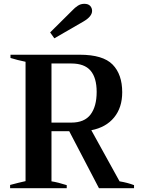

<svg xmlns="http://www.w3.org/2000/svg" viewBox="-20 -987 743 1007"><path d="M265 -786 243 -817 363 -936Q372 -946 387.5 -956.5Q403 -967 422 -967Q443 -967 453 -956Q463 -945 463 -930Q463 -901 419 -875ZM683 -16V0H499L343 -299H250V-36Q283 -31 330 -16V0H33V-17Q55 -23 77.5 -28.5Q100 -34 114 -37V-663Q70 -672 35 -683V-700H398Q520 -700 570.5 -648.5Q621 -597 621 -503Q621 -423 578.5 -371Q536 -319 459 -304L607 -36Q649 -29 683 -16ZM250 -344H354Q423 -344 455 -386.5Q487 -429 487 -505Q487 -579 455 -616.5Q423 -654 354 -654H250Z"/></svg>

Font: Trirong SemiBold
Style: Regular
Weight: 600
Designer: Katatrad Team
Foundry: CadsonDemak
Version: Version 1.001